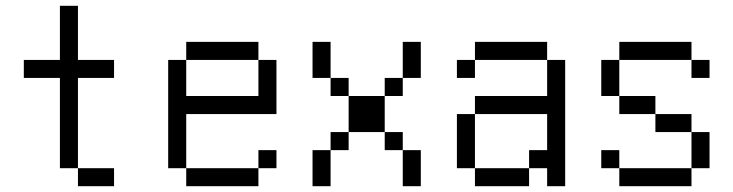

<svg xmlns="http://www.w3.org/2000/svg" viewBox="-20 -645 2540 665"><path d="M375 0V-62.5H250V0ZM375 -375V-437.5H250V-625H187.5V-437.5H62.5V-375H187.5V-62.5H250V-375Z M937.5 -62.5V-125H875V-62.5H625V0H875V-62.5ZM625 -62.5V-250H937.5V-437.5H875Q875 -437.5 875 -312.5H625Q625 -312.5 625 -437.5H562.5Q562.5 -437.5 562.5 -62.5ZM625 -437.5H875V-500H625Z M1062.5 -125Q1062.5 -125 1062.5 0H1125Q1125 0 1125 -125ZM1375 -125Q1375 -125 1375 0H1437.5Q1437.5 0 1437.5 -125ZM1125 -125H1187.5V-187.5H1125ZM1375 -125V-187.5H1312.5V-125ZM1187.5 -187.5H1312.5Q1312.5 -187.5 1312.5 -312.5H1187.5Q1187.5 -312.5 1187.5 -187.5ZM1187.5 -312.5V-375H1125V-312.5ZM1312.5 -312.5H1375V-375H1312.5ZM1125 -375Q1125 -375 1125 -500H1062.5Q1062.5 -500 1062.5 -375ZM1375 -375H1437.5Q1437.5 -375 1437.5 -500H1375Q1375 -500 1375 -375Z M1625 -62.5V0H1812.5V-62.5ZM1625 -62.5V-250H1562.5V-62.5ZM1875 -62.5V0H1937.5V-437.5H1875Q1875 -437.5 1875 -312.5H1625V-250H1875Q1875 -250 1875 -125H1812.5V-62.5ZM1625 -437.5H1562.5V-375H1625ZM1625 -437.5H1875V-500H1625Z M2437.5 -375V-437.5H2375V-375ZM2125 -62.5V0H2375V-62.5ZM2125 -62.5V-125H2062.5V-62.5ZM2375 -62.5H2437.5Q2437.5 -62.5 2437.5 -187.5H2375Q2375 -187.5 2375 -62.5ZM2375 -187.5V-250H2250V-187.5ZM2250 -250V-312.5H2125V-250ZM2125 -312.5Q2125 -312.5 2125 -437.5H2062.5Q2062.5 -437.5 2062.5 -312.5ZM2125 -437.5H2375V-500H2125Z"/></svg>

Font: Unifont
Style: Regular
Weight: 500
Version: Version 13.0.05